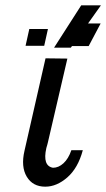

<svg xmlns="http://www.w3.org/2000/svg" viewBox="-20 -692 399 721"><path d="M76 -520 90 -583H160L146 -520ZM248 -519 280 -604H358L313 -519ZM183 -513 285 -672H359L246 -513ZM72 -126 151 -473Q165 -473 192.5 -472.5Q220 -472 233 -472L160 -158L158 -150L154 -136Q139 -69 179 -62Q200 -62 218.5 -79Q237 -96 248 -128H291Q273 -61 233 -26Q193 9 150 9Q103 9 80.5 -28.5Q58 -66 72 -126Z"/></svg>

Font: Coval
Style: Light Italic
Weight: 300
Foundry: Context Ltd
Version: Version 001.000